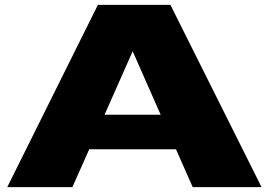

<svg xmlns="http://www.w3.org/2000/svg" viewBox="-20 -770 1105 790"><path d="M277.8 0H9.8L382.8 -750H681.2L1056.2 0H772.9L704.1 -155.8H347.2ZM410.2 -297.9H641.1L525.9 -559.1Z"/></svg>

Font: Mattone
Style: Bold
Weight: 700
Width: 6
Designer: Nunzio Mazzaferro
Foundry: Collletttivo
Version: Version 2.000;Glyphs 3.2 (3217)